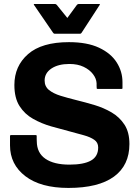

<svg xmlns="http://www.w3.org/2000/svg" viewBox="-20 -930 700 968"><path d="M35 -249H160Q165 -249 165 -245Q165 -234.5 165 -229Q165 -223.5 165.5 -217Q166 -159 209 -129.5Q252 -100 330 -100Q402 -100 438.5 -120.5Q475 -141 475 -186.5Q475 -211.5 455.2 -225.2Q435.5 -239 403 -248Q370.5 -257 331.5 -267.5Q286.5 -279 237.8 -293Q189 -307 146.8 -330.8Q104.5 -354.5 78.5 -395.2Q52.5 -436 52.5 -501.5Q52.5 -597 121.5 -657.2Q190.5 -717.5 327.5 -717.5Q419.5 -717.5 479.2 -689.5Q539 -661.5 568.2 -615.5Q597.5 -569.5 597.5 -515.5V-485.5Q597.5 -481.5 592.5 -481.5H472.5Q467.5 -481.5 467.5 -485.5Q467 -492.5 467 -498.2Q467 -504 467 -510Q466 -533.5 449 -556Q432 -578.5 401.8 -593Q371.5 -607.5 330 -607.5Q273.5 -607.5 239.2 -584.5Q205 -561.5 205 -524Q205 -494 227 -476.2Q249 -458.5 285.2 -447.2Q321.5 -436 364 -425.5Q409 -414.5 456 -400.5Q503 -386.5 543 -363Q583 -339.5 607.8 -301.2Q632.5 -263 632.5 -204Q632.5 -96.5 554.5 -39.5Q476.5 17.5 325 17.5Q185 17.5 107.8 -41.8Q30.5 -101 30.5 -197V-244.5Q30.5 -249 35 -249ZM319.5 -839.5 367.5 -905Q371.5 -910 377 -910H479.5Q486 -910 482.5 -905L391.5 -765Q388.5 -760 384.5 -760H254.5Q251 -760 247.5 -765L151.5 -905Q148 -910 154.5 -910H257Q262.5 -910 266.5 -905Z"/></svg>

Font: MFEK Sans
Style: Bold
Weight: 700
Designer: Owen Earl
Foundry: indestructible type*
Version: Version 0.001; ttfautohint (v1.8.4.7-5d5b)